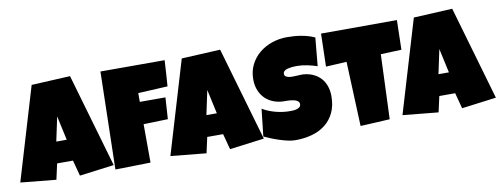

<svg xmlns="http://www.w3.org/2000/svg" viewBox="-76 -1011 3455 1326"><g transform="rotate(-10 1652.0 -348.5)"><path d="M640.6 -42 398.4 -10.7 369.1 -121.1H257.8L233.4 -10.7L-15.6 -35.2L178.7 -685.5L450.2 -699.2ZM351.6 -270.5 314.5 -440.4 278.3 -270.5Z M1112.8 -694.3Q1109.9 -648.4 1107.4 -603.5Q1105 -558.6 1101.1 -512.7L894 -502V-440.4H1073.7L1064 -289.1L893.1 -284.2L894 -14.6L647 -9.8L662.6 -694.3Z M1693.4 -42 1451.2 -10.7 1421.9 -121.1H1310.5L1286.1 -10.7L1037.1 -35.2L1231.4 -685.5L1502.9 -699.2ZM1404.3 -270.5 1367.2 -440.4 1331.1 -270.5Z M2204.1 -250Q2204.1 -183.1 2180.9 -134.5Q2157.7 -85.9 2117.4 -54.4Q2077.1 -22.9 2023.2 -8.1Q1969.2 6.8 1907.2 6.8Q1883.3 6.8 1854.7 0.5Q1826.2 -5.9 1796.9 -15.4Q1767.6 -24.9 1740.5 -35.9Q1713.4 -46.9 1692.4 -56.6L1713.9 -248Q1755.4 -223.1 1805.9 -210.2Q1856.4 -197.3 1905.3 -197.3Q1914.6 -197.3 1927.7 -198Q1940.9 -198.7 1952.9 -202.4Q1964.8 -206.1 1973.1 -213.4Q1981.4 -220.7 1981.4 -234.4Q1981.4 -243.7 1975.6 -250.2Q1969.7 -256.8 1960.4 -261Q1951.2 -265.1 1939.5 -267.3Q1927.7 -269.5 1916.5 -270.5Q1905.3 -271.5 1895.5 -271.5H1895Q1895 -271.5 1895 -271.5Q1895 -271.5 1895 -271.5Q1895 -271.5 1895 -271.5Q1895 -271.5 1895 -271.5Q1895 -271.5 1895 -271.5Q1895 -271.5 1895 -271.5H1893.6Q1893.6 -271.5 1893.6 -271.5Q1893.6 -271.5 1893.6 -271.5Q1893.6 -271.5 1893.6 -271.5Q1893.6 -271.5 1893.6 -271.5Q1893.6 -271.5 1893.6 -271.5Q1893.6 -271.5 1893.1 -271.5Q1893.1 -271.5 1893.1 -271.5Q1893.1 -271.5 1893.1 -271.5Q1893.1 -271.5 1893.1 -271.5Q1893.1 -271.5 1893.1 -271.5Q1893.1 -271.5 1893.1 -271.5Q1893.1 -271.5 1893.1 -271.5Q1893.1 -271.5 1893.1 -271.5Q1893.1 -271.5 1893.1 -271.5H1891.6Q1891.6 -271.5 1891.6 -271.5Q1891.6 -271.5 1891.6 -271.5Q1891.6 -271.5 1891.6 -271.5Q1891.6 -271.5 1891.6 -271.5Q1891.6 -271.5 1891.6 -271.5H1890.6Q1890.6 -271.5 1890.6 -271.5Q1890.6 -271.5 1890.6 -271.5Q1890.6 -271.5 1890.6 -271.5Q1890.6 -271.5 1890.6 -271.5Q1890.6 -271.5 1890.6 -271.5Q1890.6 -271.5 1890.6 -271.5H1888.2Q1888.2 -271.5 1888.2 -271.5Q1888.2 -271.5 1888.2 -271.5H1879.9Q1837.9 -271.5 1803.5 -284.7Q1769 -297.9 1744.4 -322Q1719.7 -346.2 1706.1 -380.6Q1692.4 -415 1692.4 -457Q1692.4 -514.6 1715.6 -560.3Q1738.8 -606 1777.6 -637.9Q1816.4 -669.9 1866.7 -687Q1917 -704.1 1970.7 -704.1Q1994.6 -704.1 2020 -702.4Q2045.4 -700.7 2070.6 -696.3Q2095.7 -691.9 2119.6 -685.1Q2143.6 -678.2 2165 -668L2146.5 -469.7Q2113.3 -481 2076.9 -488.5Q2040.5 -496.1 2005.9 -496.1Q1999.5 -496.1 1989.5 -495.8Q1979.5 -495.6 1968.5 -494.4Q1957.5 -493.2 1946.3 -490.7Q1935.1 -488.3 1926.3 -484.1Q1917.5 -480 1912.4 -473.4Q1907.2 -466.8 1907.2 -458.5Q1907.2 -458.5 1907.2 -458.5Q1907.2 -458.5 1907.2 -458.5Q1907.2 -458.5 1907.2 -458Q1907.2 -458 1907.2 -458Q1907.2 -458 1907.2 -458Q1907.2 -458 1907.2 -458Q1907.2 -458 1907.2 -458Q1907.2 -458 1907.2 -458V-457.5Q1907.2 -457.5 1907.2 -457.5Q1907.2 -457.5 1907.2 -457.5Q1907.2 -457.5 1907.2 -457.5Q1907.2 -457.5 1907.2 -457.5Q1907.2 -457.5 1907.2 -457Q1907.2 -457 1907.2 -457Q1907.2 -457 1907.2 -457Q1907.2 -457 1907.2 -457Q1907.7 -446.3 1915.3 -440.4Q1922.9 -434.6 1934.8 -431.9Q1946.8 -429.2 1961.2 -429.2Q1975.6 -429.2 1989.7 -429.9Q2003.9 -430.7 2013.7 -431.2Q2023.4 -431.6 2029.3 -431.6Q2029.3 -431.6 2029.3 -431.6Q2029.3 -431.6 2029.8 -431.6Q2029.8 -431.6 2029.8 -431.6Q2029.8 -431.6 2029.8 -431.6Q2029.8 -431.6 2029.8 -431.6H2030.3Q2030.3 -431.6 2030.3 -431.6H2030.8Q2030.8 -431.6 2030.8 -431.6Q2030.8 -431.6 2031.2 -431.6Q2031.2 -431.6 2031.2 -431.6Q2031.2 -431.6 2031.2 -431.6Q2031.2 -431.6 2031.2 -431.6H2031.7Q2031.7 -431.6 2031.7 -431.6Q2031.7 -431.6 2031.7 -431.6Q2031.7 -431.6 2031.7 -431.6Q2031.7 -431.6 2031.7 -431.6Q2031.7 -431.6 2031.7 -431.6Q2031.7 -431.6 2032.2 -431.6Q2032.2 -431.6 2032.2 -431.6Q2032.2 -431.6 2032.2 -431.6Q2032.2 -431.6 2032.2 -431.6Q2032.2 -431.6 2032.2 -431.6Q2032.2 -431.6 2032.2 -431.6Q2032.2 -431.6 2032.7 -431.6Q2032.7 -431.6 2032.7 -431.6H2036.1Q2075.2 -429.2 2106.4 -415Q2137.7 -400.9 2159.4 -377.4Q2181.2 -354 2192.6 -321.5Q2204.1 -289.1 2204.1 -250Z M2740.7 -688.5 2735.8 -481.4 2590.3 -475.6 2572.8 -22.5 2366.7 -11.7 2348.1 -464.8 2202.6 -457 2208.5 -687.5Z M3320.8 -42 3078.6 -10.7 3049.3 -121.1H2938L2913.6 -10.7L2664.6 -35.2L2858.9 -685.5L3130.4 -699.2ZM3031.7 -270.5 2994.6 -440.4 2958.5 -270.5Z"/></g></svg>

Font: Luckiest Guy
Style: Regular
Weight: 400
Designer: Astigmatic (AOETI)
Foundry: Astigmatic (AOETI)
Version: Version 1.000